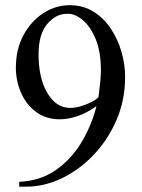

<svg xmlns="http://www.w3.org/2000/svg" viewBox="-20 -697 541 732"><path d="M457 -403.8Q457 -315.4 424.1 -239.3Q391.1 -163.1 336.4 -106Q281.7 -48.8 215.1 -17.1Q148.4 14.6 81.1 14.6H53.2V-3.9Q133.3 -7.3 192.4 -48.3Q251.5 -89.4 290.3 -153.8Q329.1 -218.3 347.7 -292Q310.1 -266.1 275.4 -254.2Q240.7 -242.2 208.5 -242.2Q154.3 -242.2 116.7 -270.8Q79.1 -299.3 59.8 -344.2Q40.5 -389.2 40.5 -439Q40.5 -508.8 69.3 -562.5Q98.1 -616.2 145 -646.7Q191.9 -677.2 246.1 -677.2Q296.9 -677.2 336.2 -652.8Q375.5 -628.4 402.3 -588.1Q429.2 -547.9 443.1 -499.5Q457 -451.2 457 -403.8ZM364.7 -428.2Q364.7 -500 344.5 -548.6Q324.2 -597.2 294.2 -621.6Q264.2 -646 234.9 -644.5Q191.4 -643.6 159.2 -604.5Q127 -565.4 127 -490.2Q127 -399.4 160.4 -342.5Q193.8 -285.6 248 -285.6Q267.6 -285.6 290 -292.5Q312.5 -299.3 330.8 -309.1Q349.1 -318.8 355.5 -327.1Q359.4 -358.9 362.1 -384.3Q364.7 -409.7 364.7 -428.2Z"/></svg>

Font: Awami Nastaliq
Style: Regular
Weight: 400
Designer: Peter Martin, SIL International
Foundry: SIL International
Version: Version 3.100